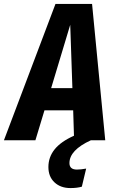

<svg xmlns="http://www.w3.org/2000/svg" viewBox="-67 -713 584 976"><path d="M286 116Q286 149 324 149Q343 149 371 144L349 236Q325 243 291 243Q241 243 210 214Q179 185 179 136Q179 86 210.5 46.5Q242 7 309 -23L305 -152H159L113 0H-47L215 -693H401L468 0H395Q286 50 286 116ZM193 -265H301L290 -587Z"/></svg>

Font: Fira Sans Extra Condensed
Style: Bold Italic
Weight: 700
Width: 3
Italic angle: -8°
Designer: Carrois Corporate & Edenspiekermann AG
Foundry: Carrois Corporate GbR & Edenspiekermann AG
Version: Version 4.203